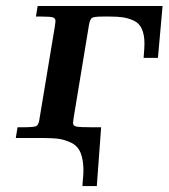

<svg xmlns="http://www.w3.org/2000/svg" viewBox="-20 -465 568 647"><path d="M33.2 0 39.1 -36.1H55.2Q94.2 -36.1 102.1 -40Q109.9 -43.9 112.8 -62Q112.8 -65.9 113.8 -68.8L165 -377Q167 -391.1 167 -394Q167 -403.8 158 -406.5Q148.9 -409.2 119.1 -409.2H101.1L106.9 -444.8H527.8L512.2 -270H463.9Q466.8 -303.2 466.8 -317.9Q466.8 -347.7 458 -367.4Q449.2 -387.2 430.7 -395.5Q412.1 -403.8 394.5 -406.5Q377 -409.2 350.1 -409.2H326.2Q296.4 -409.2 289.8 -404.5Q283.2 -399.9 279.8 -380.9L228 -66.9Q226.1 -52.7 226.1 -50.8Q226.1 -41 237.1 -38.6Q248 -36.1 289.1 -36.1H320.8L306.2 162.1H257.8Q257.8 156.2 258.8 146.2Q259.8 136.2 260.5 127.7Q261.2 119.1 261.2 110.8Q261.2 73.7 251.7 50.3Q242.2 26.9 220.7 16.4Q199.2 5.9 178.2 2.9Q157.2 0 123 0Z"/></svg>

Font: CMU Serif Extra
Style: BoldSlanted
Weight: 700
Italic angle: -9.46001°
Version: Version 0.7.0